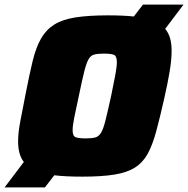

<svg xmlns="http://www.w3.org/2000/svg" viewBox="-49 -763 821 838"><path d="M-29 55 55 -56Q30 -88 30 -146Q30 -184 40 -235.5Q50 -287 63 -354Q79 -437 93.5 -496.5Q108 -556 130 -594.5Q152 -633 187.5 -655.5Q223 -678 280 -687Q337 -696 423 -696Q489 -696 535 -691L575 -743H752L672 -637Q687 -619 693.5 -595.5Q700 -572 700 -541Q700 -502 691.5 -451Q683 -400 668 -334Q649 -250 633 -190.5Q617 -131 596 -92.5Q575 -54 540.5 -32Q506 -10 450.5 -1Q395 8 310 8Q237 8 188 2L147 55ZM325 -159Q351 -159 366.5 -163Q382 -167 392 -183.5Q402 -200 411.5 -238Q421 -276 436 -344Q448 -401 454.5 -437Q461 -473 461 -492Q461 -519 447.5 -524Q434 -529 404 -529Q378 -529 362.5 -525Q347 -521 337.5 -504.5Q328 -488 318.5 -450Q309 -412 295 -344Q282 -285 275 -249.5Q268 -214 268 -194Q268 -169 281.5 -164Q295 -159 325 -159Z"/></svg>

Font: Saira Black
Style: Italic
Weight: 900
Italic angle: -12°
Designer: Hector Gatti with collaboration of the Omnibus-Type team
Foundry: Omnibus-Type
Version: Version 1.100; ttfautohint (v1.8.3)